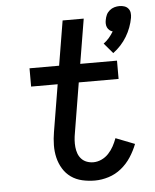

<svg xmlns="http://www.w3.org/2000/svg" viewBox="-55 -824 710 879"><g transform="rotate(-5 300.0 -385.0)"><path d="M480 -566 440 -613Q454 -623 465.5 -636.5Q477 -650 486 -665Q478 -667 471.5 -672.5Q465 -678 461.5 -685.5Q458 -693 457.5 -702Q457 -711 459 -720Q461 -732 466 -743Q471 -754 481 -762.5Q491 -771 503 -774.5Q515 -778 527 -778Q538 -778 549 -774.5Q560 -771 567 -762.5Q574 -754 575.5 -743Q577 -732 575 -720Q571 -698 563 -676.5Q555 -655 543 -635Q531 -615 515 -597.5Q499 -580 480 -566ZM346 8Q316 8 287.5 1.5Q259 -5 236.5 -21Q214 -37 199.5 -61Q185 -85 178.5 -112.5Q172 -140 172.5 -170Q173 -200 178 -229L214 -446H92V-530H228L262 -735H359L325 -530H494V-446H311L273 -216Q270 -200 269 -184Q268 -168 269.5 -152.5Q271 -137 276 -123Q281 -109 291 -98Q301 -87 315.5 -81.5Q330 -76 346 -76Q365 -76 383.5 -84.5Q402 -93 416 -108Q430 -123 439.5 -140.5Q449 -158 456 -177L543 -143Q531 -112 512.5 -83.5Q494 -55 467.5 -33.5Q441 -12 409 -2Q377 8 346 8Z"/></g></svg>

Font: Iosevka Curly Slab MdEx
Style: Italic
Weight: 500
Width: 7
Italic angle: -9°
Monospace: yes
Designer: Belleve Invis
Foundry: Belleve Invis
Version: Version 11.0.0; ttfautohint (v1.8.3)